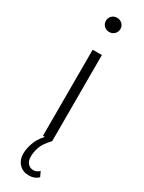

<svg xmlns="http://www.w3.org/2000/svg" viewBox="-247 -763 759 1010"><g transform="rotate(30 132.0 -257.5)"><path d="M104 0V-523H160V0ZM132 -647Q113 -647 100.5 -659.5Q88 -672 88 -690Q88 -708 100.5 -720.5Q113 -733 132 -733Q151 -733 163.5 -720.5Q176 -708 176 -691Q176 -672 163.5 -659.5Q151 -647 132 -647ZM143 218Q106 218 83.5 194Q61 170 61 131Q61 98 77 58Q93 18 139 -24L160 0Q122 40 112.5 70.5Q103 101 103 126Q103 153 116.5 167.5Q130 182 149 182Q170 182 186 166L200 196Q178 218 143 218Z"/></g></svg>

Font: Montserrat-Alt1 Light
Style: Regular
Weight: 300
Designer: Differentunic
Foundry: Differentunic
Version: Version 7.222